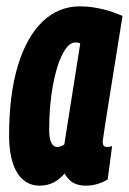

<svg xmlns="http://www.w3.org/2000/svg" viewBox="-20 -574 405 604"><path d="M250.8 10Q234.4 10 221.8 5.9Q209.2 1.9 200 -6.6Q190.8 -15.1 183.2 -28.1Q172.7 -15.8 160.6 -7.3Q148.4 1.2 134.6 5.6Q120.7 10 104.2 10Q74.3 10 52.8 -8.5Q31.2 -26.9 19.9 -62.2Q8.6 -97.5 8.6 -146.9Q8.6 -277.2 36.4 -368Q64.2 -458.8 114.2 -506.4Q164.2 -554 231.2 -554Q250.1 -554 268 -551.6Q285.8 -549.2 303 -545.1Q320.1 -541 335.6 -535.6Q351 -530.1 365.4 -524Q347.6 -412.9 336.1 -340.9Q324.5 -268.9 317.8 -226.8Q311 -184.6 308.1 -164.2Q305.1 -143.8 304.1 -137.3Q303.1 -130.7 303.1 -128.7Q303.1 -120.2 306 -116Q308.9 -111.7 317.1 -111.7Q320.9 -111.7 324.8 -112.3Q328.6 -112.9 332.7 -114.8L318.8 -9.8Q307 -1.6 288.6 4.2Q270.2 10 250.8 10ZM182.3 -119.7 232.4 -437Q228.9 -439.2 225.3 -439.8Q221.6 -440.4 216.9 -440.4Q195.6 -440.4 176.7 -403.9Q157.8 -367.4 146.3 -304.7Q134.7 -242 134.7 -164.3Q134.7 -138.1 141.5 -124.9Q148.3 -111.6 159.2 -111.6Q163.6 -111.6 167.7 -112.7Q171.7 -113.8 175.6 -115.5Q179.5 -117.2 182.3 -119.7Z"/></svg>

Font: Georama ExtraCondensed Thin
Style: Italic
Weight: 100
Width: 2
Italic angle: -9°
Designer: Jean-Baptiste Levee
Foundry: Production Type
Version: Version 1.001